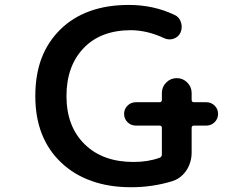

<svg xmlns="http://www.w3.org/2000/svg" viewBox="-20 -785 1040 794"><path d="M522.5 -10.7Q431.6 -10.7 360.4 -36.1Q287.1 -61.5 233.4 -112.3Q179.7 -163.1 152.8 -231.9Q126 -300.8 126 -387.7Q126 -474.6 151.4 -543Q177.7 -612.3 229.5 -663.1Q281.2 -713.9 352.5 -739.3Q422.9 -764.6 512.7 -764.6Q615.2 -764.6 701.2 -723.6Q721.7 -714.8 728.5 -692.4Q731.4 -683.6 731.4 -673.8Q731.4 -662.1 726.6 -650.4Q717.8 -631.8 698.2 -625Q689.5 -622.1 681.6 -622.1Q669.9 -622.1 659.2 -627Q590.8 -659.2 522.5 -660.2Q396.5 -660.2 325.7 -585.9Q254.9 -511.7 254.9 -387.7Q254.9 -262.7 329.6 -189Q404.3 -115.2 532.2 -115.2Q592.8 -115.2 640.6 -132.8Q649.4 -136.7 649.4 -146.5V-255.9Q649.4 -265.6 639.6 -265.6H542Q521.5 -265.6 507.3 -279.8Q493.2 -293.9 493.2 -314Q493.2 -334 507.3 -348.1Q521.5 -362.3 542 -362.3H639.6Q649.4 -362.3 649.4 -372.1V-400.4Q649.4 -425.8 667.5 -443.8Q685.5 -461.9 710.9 -461.9Q736.3 -461.9 754.4 -443.8Q772.5 -425.8 772.5 -400.4V-372.1Q772.5 -362.3 782.2 -362.3H833Q853.5 -362.3 867.7 -348.1Q881.8 -334 881.8 -314Q881.8 -293.9 867.7 -279.8Q853.5 -265.6 833 -265.6H782.2Q772.5 -265.6 772.5 -255.9V-153.3Q772.5 -127.9 763.2 -104Q753.9 -80.1 735.8 -62Q717.8 -43.9 693.4 -36.1Q611.3 -10.7 522.5 -10.7Z"/></svg>

Font: Rounded-X Mgen+ 2m medium
Style: Regular
Weight: 500
Designer: [Source Han Sans]
Ryoko NISHIZUKA  (kana & ideographs); Paul D. Hunt (Latin, Greek & Cyrillic); Wenlong ZHANG  (bopomofo
Version: Version 1.059.20150602